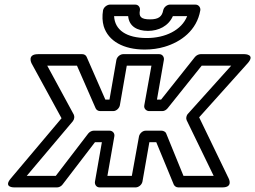

<svg xmlns="http://www.w3.org/2000/svg" viewBox="-20 -788 1107 833"><path d="M681 -221H612C597 -221 585 -207 583 -196L552 -25H446L476 -196C479 -211 467 -221 456 -221H386C377 -221 368 -215 363 -209L222 -25H96L296 -262C303 -271 304 -283 300 -291L185 -503H314L395 -318C398 -311 406 -306 415 -306H471C486 -306 498 -320 500 -331L530 -503H637L606 -331C603 -316 616 -306 627 -306H684C693 -306 701 -311 707 -318L855 -503H983L796 -295C788 -287 786 -274 790 -266L907 -25H776L701 -209C698 -217 688 -221 681 -221ZM658 -171 734 13C737 19 744 25 753 25H945C993 25 972 -14 972 -14L844 -279L1054 -513C1090 -553 1041 -553 1041 -553H850C842 -553 832 -548 826 -541L679 -356H661L691 -528C693 -539 686 -553 671 -553H514C503 -553 488 -543 485 -528L455 -356H437L356 -541C353 -548 346 -553 337 -553H145C96 -553 117 -513 117 -513L247 -275L27 -14C-7 26 41 25 41 25H228C235 25 245 21 251 13L392 -171H422L392 0C390 11 397 25 412 25H569C580 25 595 15 598 0L628 -171ZM475 -718H536C540 -673 576 -654 622 -654C668 -654 711 -675 730 -718H792C768 -657 697 -623 617 -623C528 -623 478 -658 475 -718ZM631 -704C591 -704 582 -716 587 -743C589 -754 582 -768 567 -768H457C446 -768 430 -758 427 -743C423 -718 424 -695 430 -674C450 -609 517 -573 608 -573C638 -573 667 -577 694 -585C765 -606 834 -656 849 -743C851 -754 843 -768 828 -768H717C706 -768 691 -758 688 -743C683 -717 669 -704 631 -704Z"/></svg>

Font: Asimov
Style: WidOuIt
Weight: 500
Designer: Google
Version: Version 2.000980; 2014